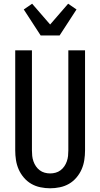

<svg xmlns="http://www.w3.org/2000/svg" viewBox="-20 -1006 540 1034"><path d="M250 8Q224 8 197.5 2.5Q171 -3 148.5 -16Q126 -29 108.5 -49.5Q91 -70 80.5 -94Q70 -118 66 -144Q62 -170 62 -196V-735H152V-196Q152 -181 153.5 -166.5Q155 -152 160 -137.5Q165 -123 173.5 -110.5Q182 -98 194 -89Q206 -80 220.5 -76Q235 -72 250 -72Q265 -72 279.5 -76Q294 -80 306 -89Q318 -98 326.5 -110.5Q335 -123 340 -137.5Q345 -152 346.5 -166.5Q348 -181 348 -196V-735H438V-196Q438 -170 434 -144Q430 -118 419.5 -94Q409 -70 391.5 -49.5Q374 -29 351.5 -16Q329 -3 302.5 2.5Q276 8 250 8ZM199 -815 108 -955 153 -986 250 -874 347 -986 392 -955 301 -815Z"/></svg>

Font: Iosevka Term Medium
Style: Regular
Weight: 500
Monospace: yes
Designer: Belleve Invis
Foundry: Belleve Invis
Version: Version 26.3.1